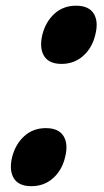

<svg xmlns="http://www.w3.org/2000/svg" viewBox="-20 -637 362 667"><path d="M206.1 -90.8Q195.3 -45.4 164.1 -17.8Q132.8 9.8 88.9 9.8Q44.9 9.8 28.1 -17.6Q11.2 -44.9 22 -90.8Q33.7 -136.7 64.5 -164.3Q95.2 -191.9 139.2 -191.9Q183.6 -191.9 200.7 -164.3Q217.8 -136.7 206.1 -90.8ZM311 -516.1Q300.3 -470.7 269 -442.9Q237.8 -415 193.8 -415Q149.9 -415 133.1 -442.6Q116.2 -470.2 127 -516.1Q138.7 -562 169.4 -589.6Q200.2 -617.2 244.1 -617.2Q288.6 -617.2 305.7 -589.6Q322.8 -562 311 -516.1Z"/></svg>

Font: Sinkin Sans 700 Bold Italic
Style: Bold Italic
Weight: 700
Italic angle: -112°
Designer: Keith Bates
Foundry: K-Type
Version: Sinkin Sans (version 1.0)  by Keith Bates   •   © 2014   www